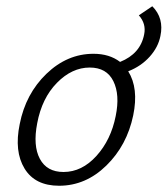

<svg xmlns="http://www.w3.org/2000/svg" viewBox="-20 -590 536 614"><path d="M467 -570Q505 -532 493 -475Q486 -439 458.5 -408.5Q431 -378 390 -362Q424 -308 406 -221Q386 -125 320 -60.5Q254 4 169 4Q92 4 58.5 -51Q25 -106 43 -193Q62 -290 128.5 -354Q195 -418 279 -418Q330 -418 364 -392Q429 -418 441 -480Q448 -514 424 -541ZM350 -219Q364 -287 342.5 -330.5Q321 -374 267 -374Q210 -374 162 -325Q114 -276 99 -196Q85 -124 107.5 -82Q130 -40 183 -40Q242 -40 288.5 -91.5Q335 -143 350 -219Z"/></svg>

Font: EauTestText Semilight
Style: Italic
Weight: 300
Italic angle: -12°
Designer: Christian Thalmann (Catharsis Fonts)
Version: Version 0.001;PS 000.001;hotconv 1.0.88;makeotf.lib2.5.64775